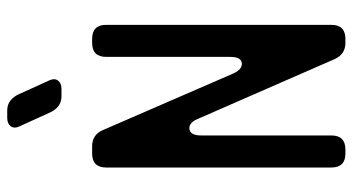

<svg xmlns="http://www.w3.org/2000/svg" viewBox="-248 -744 1000 545"><g transform="rotate(-90 252.5 -471.0)"><path d="M90 9H101Q141 9 141 -31V-400Q141 -434 162 -434Q178 -434 188 -410L358 -21Q372 9 404 9H415Q455 9 455 -31V-670Q455 -710 415 -710H404Q364 -710 364 -670V-318Q364 -285 344 -285Q328 -285 317 -309L156 -680Q143 -710 110 -710H90Q50 -710 50 -670V-31Q50 9 90 9ZM206 -830Q212 -816 223.5 -806.5Q235 -797 252 -797H273Q289 -797 296.5 -806.5Q304 -816 298 -830L258 -918Q252 -932 240.5 -941.5Q229 -951 212 -951H191Q175 -951 167.5 -941.5Q160 -932 166 -918Z"/></g></svg>

Font: WDXL Lubrifont TC
Style: Regular
Weight: 400
Designer: [WDXL Lubrifont] Copyright 2020-2022 (c) NightFurySL2001, Skr-ZERO; [ZCOOL QingKe HuangYou] Copyright 2018-2022 (c) The 
Version: Version 2.001;hotconv 1.1.1;makeotfexe 2.6.0